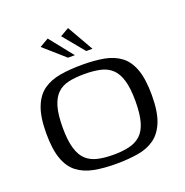

<svg xmlns="http://www.w3.org/2000/svg" viewBox="-119 -754 837 870"><g transform="rotate(-20 299.5 -319.5)"><path d="M296 7Q236 7 190 -2Q144 -11 111.5 -35.5Q79 -60 62 -107Q45 -154 45 -231Q45 -309 63.5 -356.5Q82 -404 116 -428Q150 -452 197.5 -460Q245 -468 304 -468Q363 -468 409 -459.5Q455 -451 487.5 -426.5Q520 -402 537 -355Q554 -308 554 -231Q554 -152 535.5 -105Q517 -58 483.5 -33.5Q450 -9 402.5 -1Q355 7 296 7ZM299 -36Q341 -36 374 -43.5Q407 -51 429.5 -71Q452 -91 463.5 -129.5Q475 -168 475 -231Q475 -293 463.5 -331.5Q452 -370 429.5 -390.5Q407 -411 374 -418Q341 -425 299 -425Q256 -425 223.5 -418Q191 -411 169 -390.5Q147 -370 135.5 -331.5Q124 -293 124 -231Q124 -168 135.5 -129.5Q147 -91 169 -71Q191 -51 223.5 -43.5Q256 -36 299 -36ZM255 -520 155 -608 198 -633 288 -520ZM343 -520 259 -622 301 -646 373 -520Z"/></g></svg>

Font: Genos
Style: Regular
Weight: 400
Designer: Robert E. Leuschke
Foundry: Robert E. Leuschke
Version: Version 1.010